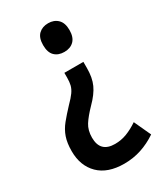

<svg xmlns="http://www.w3.org/2000/svg" viewBox="-185 -617 754 883"><g transform="rotate(-30 191.5 -175.5)"><path d="M276 -275Q276 -224 260 -189Q244 -154 206 -116Q171 -80 153.5 -52.5Q136 -25 136 14Q136 92 214 92Q247 92 277 80.5Q307 69 338 48L379 137Q339 164 296 178Q253 192 206 192Q118 192 71 145.5Q24 99 24 21Q24 -22 34.5 -52.5Q45 -83 66.5 -109.5Q88 -136 119 -169Q143 -193 155 -210Q167 -227 171 -243.5Q175 -260 175 -282V-308H276ZM294 -467Q294 -429 275 -410Q256 -391 224 -391Q192 -391 173 -409.5Q154 -428 154 -467Q154 -506 173.5 -524.5Q193 -543 224 -543Q255 -543 274.5 -524Q294 -505 294 -467Z"/></g></svg>

Font: Noto Sans Sinhala Condensed SemiBold
Style: Regular
Weight: 600
Width: 3
Designer: Jelle Bosma - Monotype Design Team
Foundry: Monotype Imaging Inc.
Version: Version 2.006; ttfautohint (v1.8.4.7-5d5b)